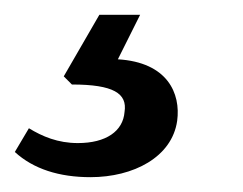

<svg xmlns="http://www.w3.org/2000/svg" viewBox="-72 -25 328 259"><path d="M167 138C172 101 154 59 87 55L117 -5H62L14 78L25 89C81 89 100 101 96 126C94 152 71 168 33 168C6 168 -15 159 -33 148L-52 180C-27 203 8 214 50 214C108 214 160 187 167 138Z"/></svg>

Font: Cheyenne Sans Medium
Style: Italic
Weight: 500
Italic angle: -8.13011°
Designer: The Public Sans project authors (U.S. Web Design System), Libre Franklin designed by Pablo Impallari and Rodrigo Fuenzal
Foundry: The Cheyenne Sans Project Authors
Version: Version 2.007